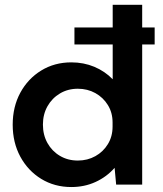

<svg xmlns="http://www.w3.org/2000/svg" viewBox="-20 -752 664 782"><path d="M559.1 0H453.1L446.8 -68.4Q414.6 -31.7 369.4 -11Q324.2 9.8 270.5 9.8Q202.1 9.8 147.9 -23.4Q93.8 -56.6 62.7 -114Q31.7 -171.4 31.7 -244.1Q31.7 -316.9 62.7 -374.3Q93.8 -431.6 147.9 -464.8Q202.1 -498 270.5 -498Q320.8 -498 364 -480Q407.2 -461.9 439 -429.2V-570.8H283.2V-640.1H439V-732.4H559.1V-640.1H609.9V-570.8H559.1ZM296.9 -98.1Q336.4 -98.1 368.4 -116Q400.4 -133.8 419.4 -165Q438.5 -196.3 438.5 -236.3V-253.4Q438.5 -293 419.4 -324Q400.4 -355 368.4 -372.8Q336.4 -390.6 296.9 -390.6Q256.3 -390.6 224.1 -371.3Q191.9 -352.1 173.3 -319.1Q154.8 -286.1 154.8 -244.6Q154.8 -202.6 173.3 -169.4Q191.9 -136.2 224.1 -117.2Q256.3 -98.1 296.9 -98.1Z"/></svg>

Font: Kumbh Sans SemiBold
Style: Regular
Weight: 600
Version: Version 1.005